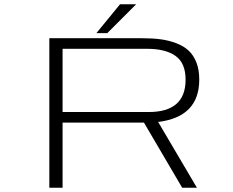

<svg xmlns="http://www.w3.org/2000/svg" viewBox="-20 -879 1090 899"><path d="M431.5 -724 542 -859H617.5L482.5 -724ZM833 0 654 -305H273V0H211V-700H646.5Q694.5 -700 732.2 -695Q770 -690 805 -676.8Q840 -663.5 863 -642.2Q886 -621 899.5 -586.8Q913 -552.5 913 -506.5Q913 -331.5 720.5 -308L902 0ZM273 -650.5V-354.5H676.5Q849 -354.5 849 -506Q849 -583.5 802.2 -617Q755.5 -650.5 668.5 -650.5Z"/></svg>

Font: League Mono Extended UltraLight
Style: Regular
Weight: 200
Width: 9
Designer: Tyler Finck
Foundry: The League of Moveable Type / Tyler Finck
Version: Version 2.210